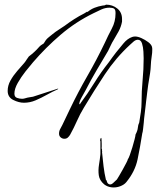

<svg xmlns="http://www.w3.org/2000/svg" viewBox="-20 -556 685 826"><path d="M634 -354Q635 -350 635 -347Q635 -344 635 -340Q635 -328 633 -316.5Q631 -305 630 -293Q629 -258 623 -224.5Q617 -191 613 -156Q613 -155 611.5 -143Q610 -131 608.5 -119Q607 -107 607 -105L600 -46Q600 -42 598.5 -28Q597 -14 595.5 -0.5Q594 13 592 18Q583 76 572 129Q561 182 523 228Q514 239 496.5 245.5Q479 252 460.5 250Q442 248 428 237Q408 220 405 198Q402 176 406 152Q410 128 412 107Q412 103 412 90Q412 77 412 65Q412 53 412 52Q410 50 411 46Q412 42 412 40L416 37Q417 42 417.5 60Q418 78 417 83L418 84L419 86Q418 89 419 92Q420 95 419 99Q422 130 425.5 159.5Q429 189 436 219H438Q440 229 445 234Q455 242 466 232Q477 222 483 216Q485 213 492.5 200.5Q500 188 508.5 172.5Q517 157 523.5 144.5Q530 132 530 129Q533 126 538.5 111Q544 96 549.5 77.5Q555 59 559 43.5Q563 28 563 23Q572 6 573 -6.5Q574 -19 579 -29Q583 -52 586 -74Q589 -96 589 -117Q589 -164 593.5 -211Q598 -258 598 -305Q598 -315 597 -334Q596 -353 591 -369Q586 -385 573 -385Q564 -385 555 -377.5Q546 -370 540 -364Q478 -307 431 -236Q384 -165 341 -93Q324 -65 311 -35.5Q298 -6 282 23Q278 30 272 35.5Q266 41 257 41Q248 41 241 35Q234 29 234 19Q234 8 239 -1Q244 -10 248 -18L281 -87Q316 -160 356 -229.5Q396 -299 431 -372Q445 -403 461 -433Q477 -463 477 -498V-501Q477 -515 470.5 -519Q464 -523 451 -523Q433 -523 415.5 -515Q398 -507 382 -499Q306 -462 241.5 -407Q177 -352 122 -288Q109 -273 90 -249Q71 -225 56.5 -199.5Q42 -174 42 -153Q42 -139 53 -135Q64 -131 75 -131Q82 -131 89.5 -133.5Q97 -136 104 -137Q108 -138 113 -138.5Q118 -139 122 -140L230 -175V-173H229V-172Q206 -162 182 -148.5Q158 -135 133.5 -124.5Q109 -114 83 -114Q61 -114 37 -126Q13 -138 13 -165Q13 -188 25 -209.5Q37 -231 54 -250.5Q71 -270 85 -286Q90 -292 94.5 -299.5Q99 -307 104 -313Q110 -318 116 -322.5Q122 -327 127 -332Q138 -342 146.5 -352Q155 -362 168 -369L177 -383Q181 -389 190.5 -396.5Q200 -404 206 -409Q218 -419 231.5 -427.5Q245 -436 258 -445Q278 -460 299 -473.5Q320 -487 342 -498Q345 -500 348.5 -502Q352 -504 355 -506L356 -504Q370 -516 386.5 -522.5Q403 -529 421 -532Q431 -532 436 -536Q464 -536 484.5 -519.5Q505 -503 505 -474V-463Q501 -441 490.5 -421.5Q480 -402 469 -384Q462 -373 456.5 -361Q451 -349 445 -337Q420 -295 395.5 -253.5Q371 -212 349 -169Q343 -158 332 -138.5Q321 -119 321 -108H325V-110Q357 -153 385.5 -199Q414 -245 448 -288Q456 -299 463.5 -309.5Q471 -320 479 -330Q493 -347 510.5 -368.5Q528 -390 549 -397Q552 -398 555 -398.5Q558 -399 561 -399Q573 -399 588.5 -392Q604 -385 617.5 -375Q631 -365 634 -354Z"/></svg>

Font: Qwitcher Grypen
Style: Regular
Weight: 400
Designer: Robert E. Leuschke
Foundry: Robert E. Leuschke
Version: Version 1.100; ttfautohint (v1.8.3)